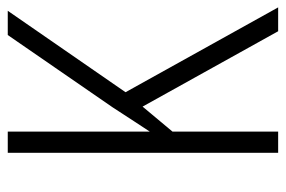

<svg xmlns="http://www.w3.org/2000/svg" viewBox="-144 -610 754 507"><g transform="rotate(-90 233.5 -357.0)"><path d="M467 0 243 -403 458 -714H394L203 -437C175 -393 153 -361 139 -339V-714H83V0H139V-279L205 -358L404 0Z"/></g></svg>

Font: Noto Sans Devanagari Condensed Light
Style: Regular
Weight: 300
Width: 3
Designer: Jelle Bosma - Monotype Design Team
Foundry: Monotype Imaging Inc.
Version: Version 2.004